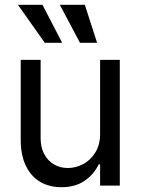

<svg xmlns="http://www.w3.org/2000/svg" viewBox="-20 -783 593 810"><path d="M402.3 -530.3H485.4V0H402.3V-89.8H396.5Q376 -46.9 336.4 -20Q296.9 6.8 239.3 6.8Q188.5 6.8 149.9 -15.6Q111.3 -38.1 89.4 -83Q67.4 -127.9 67.4 -193.4V-530.3H151.4V-199.2Q151.4 -162.1 166 -133.8Q180.7 -105.5 207 -89.8Q233.4 -74.2 266.6 -74.2Q298.8 -74.2 330.1 -90.3Q361.3 -106.4 381.8 -139.2Q402.3 -171.9 402.3 -217.8ZM55.7 -762.7H159.2L242.2 -602.5H168.9ZM232.4 -762.7H337.9L389.6 -602.5H317.4Z"/></svg>

Font: Pretendard JP Variable
Style: Regular
Weight: 400
Designer: Base glyphs from Inter by Rasmus Andersson; Hangul glyphs from Noto Sans CJK(Source Han Sans) by Jang Soo-young and Kang
Foundry: Kil Hyung-jin
Version: Version 1.307;Glyphs 3.2 (3192)